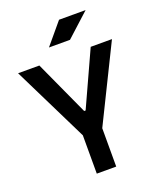

<svg xmlns="http://www.w3.org/2000/svg" viewBox="-162 -1000 910 1098"><g transform="rotate(-20 293.0 -450.5)"><path d="M233.9 0V-233.4L7.3 -693.4H136.7L288.6 -361.3H297.4L449.2 -693.4H578.6L352.1 -233.4V0ZM223.6 -771.5 332 -900.9H493.7L351.6 -771.5Z"/></g></svg>

Font: Cascadia Mono PL SemiBold
Style: Regular
Weight: 600
Monospace: yes
Designer: Aaron Bell
Foundry: Saja Typeworks
Version: Version 2404.023; ttfautohint (v1.8.4)